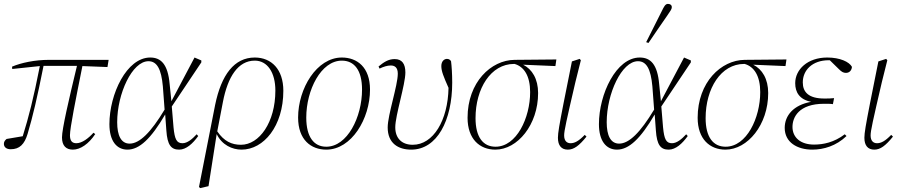

<svg xmlns="http://www.w3.org/2000/svg" viewBox="-24 -758 4647 988"><path d="M39 -403 181 -418C148 -250 124 -157 93 -57C65 -52 38 -48 10 -43C3 -37 -4 -30 -4 -18C-4 -1 9 10 31 10C77 10 102 -16 118 -69C145 -160 167 -253 200 -419H372C330 -245 295 -94 295 -51C295 -7 317 12 351 12C390 12 433 -18 466 -68L457 -75C431 -46 398 -21 369 -21C348 -21 336 -32 336 -62C336 -100 365 -243 400 -418L529 -413L535 -450H228C155 -450 85 -435 38 -415Z M579 -129C579 -276 656 -443 740 -443C784 -443 806 -402 814 -314L823 -194C752 -76 694 -19 643 -19C599 -19 579 -61 579 -129ZM632 12C693 12 753 -44 826 -169L832 -87C837 -11 857 12 898 12C934 12 968 -19 996 -58L988 -67C965 -42 940 -21 915 -21C885 -21 875 -41 869 -102L860 -210L1012 -437V-447L977 -462L858 -237L849 -325C840 -428 804 -462 749 -462C628 -462 539 -274 539 -119C539 -33 576 12 632 12Z M1123 -233C1148 -363 1201 -446 1287 -446C1352 -446 1393 -385 1393 -292C1393 -128 1310 -13 1216 -13C1168 -13 1129 -31 1094 -82ZM1006 210 1049 200 1091 -68C1118 -12 1171 12 1219 12C1333 12 1434 -109 1434 -291C1434 -401 1373 -462 1287 -462C1182 -462 1115 -374 1083 -218L1000 204Z M1655 12C1785 12 1880 -147 1880 -297C1880 -412 1814 -462 1735 -462C1606 -462 1510 -303 1510 -153C1510 -38 1577 12 1655 12ZM1655 -3C1592 -3 1552 -52 1552 -153C1552 -295 1628 -446 1735 -446C1799 -446 1839 -397 1839 -297C1839 -155 1763 -3 1655 -3Z M2092 12C2225 12 2303 -138 2303 -333C2303 -379 2300 -420 2297 -443C2293 -450 2286 -455 2276 -455C2262 -455 2247 -443 2247 -418C2247 -392 2258 -365 2284 -306C2281 -139 2206 -13 2100 -13C2044 -13 2010 -46 2010 -103C2010 -164 2062 -323 2062 -385C2062 -429 2045 -454 2007 -454C1974 -454 1951 -438 1924 -416L1929 -405C1950 -415 1969 -421 1987 -421C2007 -421 2023 -411 2023 -379C2023 -318 1971 -167 1971 -102C1971 -21 2025 12 2092 12Z M2525 12C2639 12 2745 -116 2745 -279C2745 -352 2714 -402 2668 -425L2834 -418L2839 -452L2624 -450C2503 -449 2382 -335 2382 -152C2382 -42 2445 12 2525 12ZM2423 -150C2423 -303 2502 -429 2621 -429H2624C2673 -415 2704 -367 2704 -284C2704 -151 2634 -3 2526 -3C2462 -3 2423 -52 2423 -150Z M2898 12C2929 12 2956 -8 2994 -55L2985 -64C2954 -32 2933 -21 2912 -21C2894 -21 2879 -32 2879 -61C2879 -85 2890 -134 2937 -336L2965 -448L2959 -455L2919 -442L2876 -227C2854 -114 2847 -74 2847 -49C2847 -9 2865 12 2898 12Z M3098 -129C3098 -276 3175 -443 3259 -443C3303 -443 3325 -402 3333 -314L3342 -194C3271 -76 3213 -19 3162 -19C3118 -19 3098 -61 3098 -129ZM3151 12C3212 12 3272 -44 3345 -169L3351 -87C3356 -11 3376 12 3417 12C3453 12 3487 -19 3515 -58L3507 -67C3484 -42 3459 -21 3434 -21C3404 -21 3394 -41 3388 -102L3379 -210L3531 -437V-447L3496 -462L3377 -237L3368 -325C3359 -428 3323 -462 3268 -462C3147 -462 3058 -274 3058 -119C3058 -33 3095 12 3151 12ZM3301 -541 3313 -537C3344 -584 3377 -630 3409 -677C3426 -702 3433 -711 3433 -721C3433 -732 3425 -738 3413 -738C3399 -738 3392 -722 3382 -702C3355 -648 3328 -595 3301 -541Z M3709 12C3823 12 3929 -116 3929 -279C3929 -352 3898 -402 3852 -425L4018 -418L4023 -452L3808 -450C3687 -449 3566 -335 3566 -152C3566 -42 3629 12 3709 12ZM3607 -150C3607 -303 3686 -429 3805 -429H3808C3857 -415 3888 -367 3888 -284C3888 -151 3818 -3 3710 -3C3646 -3 3607 -52 3607 -150Z M4156 12C4214 12 4279 -7 4332 -58L4323 -67C4268 -25 4212 -14 4165 -14C4095 -14 4054 -51 4054 -105C4054 -154 4086 -224 4217 -224C4237 -224 4252 -224 4262 -222L4268 -253C4252 -251 4235 -251 4218 -251C4137 -251 4107 -284 4107 -334C4107 -396 4155 -448 4241 -448H4246L4293 -402C4307 -388 4316 -383 4329 -383C4345 -383 4358 -393 4360 -414C4346 -440 4298 -462 4233 -462C4131 -462 4068 -400 4068 -330C4068 -283 4090 -246 4150 -234C4059 -218 4014 -163 4014 -100C4014 -25 4079 12 4156 12Z M4475 12C4506 12 4533 -8 4571 -55L4562 -64C4531 -32 4510 -21 4489 -21C4471 -21 4456 -32 4456 -61C4456 -85 4467 -134 4514 -336L4542 -448L4536 -455L4496 -442L4453 -227C4431 -114 4424 -74 4424 -49C4424 -9 4442 12 4475 12Z"/></svg>

Font: Source Serif 4 Display Light
Style: Italic
Weight: 300
Italic angle: -12°
Designer: Frank Grießhammer
Foundry: Adobe Systems Incorporated
Version: Version 4.004;hotconv 1.0.117;makeotfexe 2.5.65602